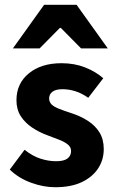

<svg xmlns="http://www.w3.org/2000/svg" viewBox="-20 -773 483 805"><path d="M211 12Q162 12 110 -7Q58 -26 21 -62L83 -145Q117 -118 150.5 -107.5Q184 -97 215 -97Q248 -97 263 -108.5Q278 -120 278 -140Q278 -156 264.5 -167Q251 -178 229.5 -186.5Q208 -195 181 -205Q145 -218 115 -238Q85 -258 67 -286Q49 -314 49 -353Q49 -423 101 -465.5Q153 -508 238 -508Q292 -508 336.5 -490.5Q381 -473 413 -445L350 -363Q323 -382 296 -390.5Q269 -399 242 -399Q214 -399 200 -388.5Q186 -378 186 -360Q186 -346 195.5 -336Q205 -326 226 -317.5Q247 -309 278 -299Q316 -287 347.5 -267Q379 -247 397 -218Q415 -189 415 -148Q415 -103 391.5 -67Q368 -31 323 -9.5Q278 12 211 12ZM34 -570 165 -753H301L432 -570H320L235 -656H231L146 -570Z"/></svg>

Font: Mada
Style: Bold
Weight: 700
Designer: Khaled Hosny
Version: Version 1.5